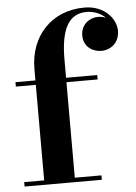

<svg xmlns="http://www.w3.org/2000/svg" viewBox="-54 -801 596 843"><g transform="rotate(-5 244.0 -380.0)"><path d="M20 -19.5V0H360.5V-19.5H243V-440.5H380.5V-460H243V-540C243 -667 275 -740 357.5 -740C391 -740 420.5 -727 440.5 -707C429.5 -711.5 417.5 -714 405.5 -714C368 -714 330 -686 330 -638.5C330 -586 373 -564 408 -564C448.5 -564 488 -592.5 488 -646C488 -698 438.5 -760 350 -760C202.5 -760 108 -652.5 108 -511.5V-460H20V-440.5H108V-19.5Z"/></g></svg>

Font: Bodoni* 11pt
Style: Bold
Weight: 700
Version: Version 2.3